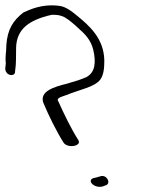

<svg xmlns="http://www.w3.org/2000/svg" viewBox="-78 -717 562 727"><path d="M-53 -442C-44 -429 -20 -429 -21 -446C-16 -481 -18 -497 -17 -537C-15 -605 29 -641 118 -661C141 -661 148 -660 166 -652C185 -641 203 -625 220 -609C243 -589 266 -566 275 -529C287 -478 281 -442 249 -425C229 -416 207 -409 175 -400C126 -388 71 -371 86 -328C106 -280 135 -221 162 -178C176 -154 232 -163 219 -186C192 -228 164 -286 143 -333C132 -347 161 -352 173 -357C227 -379 280 -387 302 -416C315 -434 317 -461 317 -489C315 -572 260 -620 212 -659C195 -673 170 -693 145 -695C81 -703 36 -681 11 -670C-28 -640 -50 -606 -54 -546C-54 -516 -59 -507 -56 -478C-56 -467 -62 -453 -53 -442ZM283 -44C246 -40 274 -2 311 -11L324 -16C343 -24 326 -56 304 -50Z"/></svg>

Font: Stray Cat
Style: SuExtOpObl
Weight: 400
Version: Version 1.0